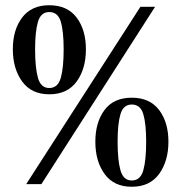

<svg xmlns="http://www.w3.org/2000/svg" viewBox="-20 -703 692 733"><path d="M29 -515Q29 -589 64.5 -636Q100 -683 168 -683Q237 -683 272.5 -636Q308 -589 308 -515Q308 -440 272.5 -391.5Q237 -343 168 -343Q100 -343 64.5 -392Q29 -441 29 -515ZM572 -677 138 0H80L516 -677ZM223 -515Q223 -584 212 -620.5Q201 -657 168 -657Q136 -657 125 -620Q114 -583 114 -515Q114 -444 125 -405.5Q136 -367 168 -367Q201 -367 212 -405.5Q223 -444 223 -515ZM344 -162Q344 -236 379 -283Q414 -330 483 -330Q552 -330 587.5 -283Q623 -236 623 -162Q623 -88 587.5 -39Q552 10 483 10Q415 10 379.5 -38.5Q344 -87 344 -162ZM538 -162Q538 -231 527 -267.5Q516 -304 483 -304Q451 -304 440 -267.5Q429 -231 429 -162Q429 -91 440 -52.5Q451 -14 483 -14Q516 -14 527 -52.5Q538 -91 538 -162Z"/></svg>

Font: Ibarra Real Nova SemiBold
Style: Regular
Weight: 600
Designer: Jose Maria Ribagorda & Octavio Pardo
Foundry: Jose Maria Ribagorda
Version: Version 1.014